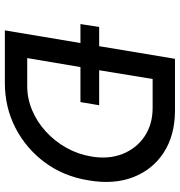

<svg xmlns="http://www.w3.org/2000/svg" viewBox="5 -745 740 790"><g transform="rotate(90 375.0 -350.0)"><path d="M105 0 157 -311H79L91 -388H170L222 -700H438Q538 -699 608 -653.5Q678 -608 709 -528Q740 -448 722 -344Q706 -243 649 -165.5Q592 -88 507 -44Q422 0 321 0ZM219 -92H334Q385 -92 433 -112Q481 -132 521 -168.5Q561 -205 588 -253Q615 -301 624 -356Q636 -427 613.5 -484Q591 -541 541.5 -574.5Q492 -608 424 -608H305L269 -388H413L400 -311H256Z"/></g></svg>

Font: Figtree Medium
Style: Italic
Weight: 500
Italic angle: -9.5°
Foundry: Erik Kennedy
Version: Version 2.001; ttfautohint (v1.8.4.7-5d5b);gftools[0.9.27]